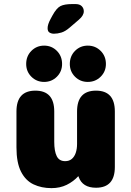

<svg xmlns="http://www.w3.org/2000/svg" viewBox="-20 -938 659 968"><path d="M158.5 -481Q253.5 -481 253.5 -376V-223Q253.5 -176 266 -150.8Q278.5 -125.5 308.5 -125.5Q328.5 -125.5 341.8 -136.5Q355 -147.5 361.8 -167.2Q368.5 -187 368.5 -212V-376Q368.5 -481 464 -481Q559 -481 559 -376V-96Q559 8.5 464 8.5Q396 8.5 376.5 -46L375 -50Q350.5 -23 316.5 -6.2Q282.5 10.5 239.5 10.5Q189 10.5 149 -8.5Q109 -27.5 86 -72.5Q63 -117.5 63 -195V-376Q63 -481 158.5 -481ZM202.5 -525Q164.5 -525 138.2 -551.2Q112 -577.5 112 -615.5Q112 -655 138.2 -681.5Q164.5 -708 202.5 -708Q240.5 -708 266.8 -681.5Q293 -655 293 -615.5Q293 -577.5 266.8 -551.2Q240.5 -525 202.5 -525ZM422.5 -525Q384.5 -525 358.2 -551.2Q332 -577.5 332 -615.5Q332 -655 358.2 -681.5Q384.5 -708 422.5 -708Q461 -708 487.5 -681.5Q514 -655 514 -615.5Q514 -577.5 487.5 -551.2Q461 -525 422.5 -525ZM252 -768Q239.5 -768 229.8 -773.8Q220 -779.5 220 -796Q220 -814.5 234.5 -841.5L244.5 -860Q265 -897.5 285.2 -907.5Q305.5 -917.5 343.5 -917.5H361Q381.5 -917.5 392 -907Q402.5 -896.5 402.5 -881Q402.5 -860 378 -839L332 -799.5Q309 -779.5 289.2 -773.8Q269.5 -768 252 -768Z"/></svg>

Font: Sono Monospace ExtraBold
Style: Regular
Weight: 800
Version: Version 2.112